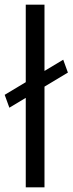

<svg xmlns="http://www.w3.org/2000/svg" viewBox="-35 -800 310 820"><path d="M75 -780V-449L-15 -395L5 -340L75 -382V0H155V-430L255 -490L235 -545L155 -497V-780Z"/></svg>

Font: Jost-400-Book
Style: Regular
Weight: 400
Version: Version 3.200; ttfautohint (v0.97) -l 8 -r 50 -G 200 -x 14 -